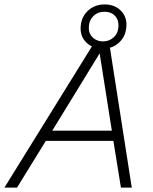

<svg xmlns="http://www.w3.org/2000/svg" viewBox="-60 -847 691 867"><path d="M-40 0 369 -660H432L535 0H486L452 -211H147L17 0ZM176 -257H445L390 -606ZM412 -827Q456 -827 483.5 -801Q511 -775 511 -736Q511 -688 480.5 -657.5Q450 -627 404 -627Q360 -627 332 -653Q304 -679 304 -718Q304 -766 335 -796.5Q366 -827 412 -827ZM412 -794Q381 -794 361 -773.5Q341 -753 341 -721Q341 -694 359.5 -677Q378 -660 405 -660Q434 -660 454.5 -679.5Q475 -699 475 -733Q475 -760 458 -777Q441 -794 412 -794Z"/></svg>

Font: Work Sans Light
Style: Italic
Weight: 300
Italic angle: -13°
Designer: Wei Huang
Foundry: Wei Huang
Version: Version 2.010; ttfautohint (v1.8.3)